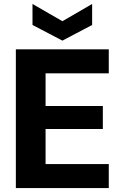

<svg xmlns="http://www.w3.org/2000/svg" viewBox="-20 -949 615 969"><path d="M60 0V-700H529V-579H210V-414H499V-298H210V-121H529V0ZM295 -744 144 -823V-929L295 -842L445 -929V-823Z"/></svg>

Font: DM Sans 28pt Black
Style: Regular
Weight: 900
Version: Version 4.004;gftools[0.9.30]